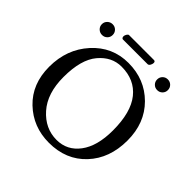

<svg xmlns="http://www.w3.org/2000/svg" viewBox="-198 -952 1137 1137"><g transform="rotate(45 370.5 -383.5)"><path d="M107.7 -677Q94.2 -689.9 94.2 -709Q94.2 -728 107.7 -741Q121.1 -753.9 140.1 -753.9Q159.2 -753.9 172.1 -741Q185.1 -728 185.1 -709Q185.1 -689.9 172.1 -677Q159.2 -664.1 140.1 -664.1Q121.1 -664.1 107.7 -677ZM570.1 -677Q557.1 -689.9 557.1 -709Q557.1 -728 570.1 -741Q583 -753.9 602.1 -753.9Q621.1 -753.9 634 -741Q647 -728 647 -709Q647 -689.9 634 -677Q621.1 -664.1 602.1 -664.1Q583 -664.1 570.1 -677ZM355 -613.8Q272.9 -613.8 213.9 -543.5Q154.8 -473.1 154.8 -327.1Q154.8 -189.9 223.9 -112.1Q293 -34.2 389.2 -34.2Q477.1 -34.2 531.5 -106.7Q585.9 -179.2 585.9 -310.1Q585.9 -461.9 524.9 -537.8Q463.9 -613.8 355 -613.8ZM689 -329.1Q689 -179.2 600.6 -84.7Q512.2 9.8 369.1 9.8Q236.3 9.8 144 -78.1Q51.8 -166 51.8 -310.1Q51.8 -457 142.8 -557.6Q233.9 -658.2 368.2 -658.2Q505.4 -658.2 597.2 -566.7Q689 -475.1 689 -329.1ZM453.6 -732.9H246.6Q243.2 -732.9 240.5 -735.4Q237.8 -737.8 236.6 -741Q235.4 -744.1 235.4 -748Q235.4 -757.3 241.5 -767.1Q247.6 -776.9 253.9 -776.9H462.4Q474.1 -776.9 474.1 -763.2Q474.1 -758.8 472.4 -753.4Q470.7 -748 468 -743.4Q465.3 -738.8 461.4 -735.8Q457.5 -732.9 453.6 -732.9Z"/></g></svg>

Font: Biolilbert
Style: Regular
Weight: 400
Designer: Philipp H. Poll
Foundry: Philipp H. Poll
Version: Version 1.1.0